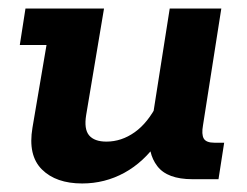

<svg xmlns="http://www.w3.org/2000/svg" viewBox="-20 -420 579 450"><path d="M172.6 10Q111.3 10 78.2 -22.9Q45.1 -55.8 56.1 -120.8L89 -314.5H26.4L39.7 -400H223.8L182 -150.7Q176.5 -117.5 188.8 -102.8Q201.2 -88.1 229.5 -88.1Q264.7 -88.1 295.7 -110.1Q326.7 -132 349.4 -177.2L336.9 -140L377.8 -400H498.7L455.8 -126.5Q452 -105.2 457.5 -95.4Q463.1 -85.5 482.7 -85.5H505.4L492.1 0H431.1Q372 0 348.7 -30.6Q325.3 -61.1 331.6 -107.4L333.6 -122.9L351.2 -89Q317.2 -40 271.4 -15Q225.6 10 172.6 10Z"/></svg>

Font: Rokkitt SemiBold
Style: Italic
Weight: 600
Italic angle: -9°
Designer: Vernon Adams
Foundry: Vernon Adams
Version: Version 3.103